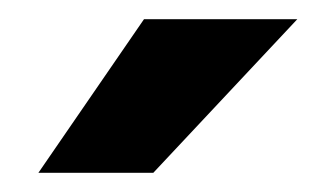

<svg xmlns="http://www.w3.org/2000/svg" viewBox="-20 -760 350 200"><path d="M20 -580 130 -740H289.7L139.7 -580Z"/></svg>

Font: Golos Text
Style: Regular
Weight: 400
Designer: A.Korolkova, Vitaly Kuzmin
Foundry: ParaType Ltd
Version: Version 2.004